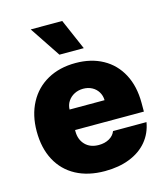

<svg xmlns="http://www.w3.org/2000/svg" viewBox="-113 -840 815 937"><g transform="rotate(-15 294.5 -371.0)"><path d="M29.3 -263.7Q29.3 -345.2 62.3 -407.2Q95.2 -469.2 156 -503.2Q216.8 -537.1 297.9 -537.1Q376.5 -537.1 435.5 -504.6Q494.6 -472.2 527.1 -410.9Q559.6 -349.6 559.6 -265.6V-221.7H211.9V-214.8Q211.9 -173.3 237.1 -147.2Q262.2 -121.1 305.7 -121.1Q335.9 -121.1 358.4 -133.8Q380.9 -146.5 389.6 -168.9H558.6Q549.3 -114.3 515.9 -74Q482.4 -33.7 427.7 -12Q373 9.8 301.8 9.8Q217.8 9.8 156.5 -22.9Q95.2 -55.7 62.3 -117.2Q29.3 -178.7 29.3 -263.7ZM388.7 -325.2Q388.2 -348.6 376.7 -367.2Q365.2 -385.7 345.7 -396Q326.2 -406.2 301.8 -406.2Q277.3 -406.2 257.1 -395.8Q236.8 -385.3 224.6 -366.9Q212.4 -348.6 211.9 -325.2ZM129.9 -752H289.1L356.4 -596.7H233.4Z"/></g></svg>

Font: Pretendard JP Black
Style: Regular
Weight: 900
Designer: Base glyphs from Inter by Rasmus Andersson; Hangeul glyphs from Noto Sans CJK(Source Han Sans) by Jang Soo-young and Kan
Foundry: Kil Hyung-jin
Version: Version 1.309